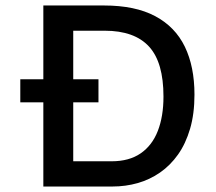

<svg xmlns="http://www.w3.org/2000/svg" viewBox="-20 -680 787 700"><path d="M54 -391H339V-307H54ZM193 0V-92H387Q451 -92 493 -121Q535 -150 555.5 -203Q576 -256 576 -328Q576 -390 563 -435.5Q550 -481 523.5 -510Q497 -539 456.5 -553.5Q416 -568 362 -568H193V-660H359Q473 -660 546 -621Q619 -582 654 -509.5Q689 -437 689 -335Q689 -265 673 -210.5Q657 -156 629 -116.5Q601 -77 563.5 -51Q526 -25 482 -12.5Q438 0 390 0ZM138 0V-660H247V0Z"/></svg>

Font: Bricolage Grotesque 96pt ExtraBold Medium
Style: Regular
Weight: 500
Version: Version 1.001;gftools[0.9.33.dev8+g029e19f]